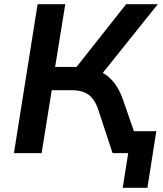

<svg xmlns="http://www.w3.org/2000/svg" viewBox="-20 -725 770 909"><path d="M561 164 587 0H535L551 -104H720L678 164ZM46 0 158 -705H289L241 -408H355L328 -390L577 -705H727L454 -364L397 -403Q439 -397 471 -377.5Q503 -358 525.5 -326.5Q548 -295 563 -251L650 0H513L446 -203Q430 -254 400 -276Q370 -298 319 -298H225L177 0Z"/></svg>

Font: Nunito Sans 10pt
Style: Bold Italic
Weight: 700
Italic angle: -9°
Designer: Vernon Adams
Foundry: Vernon Adams
Version: Version 3.101;gftools[0.9.27]